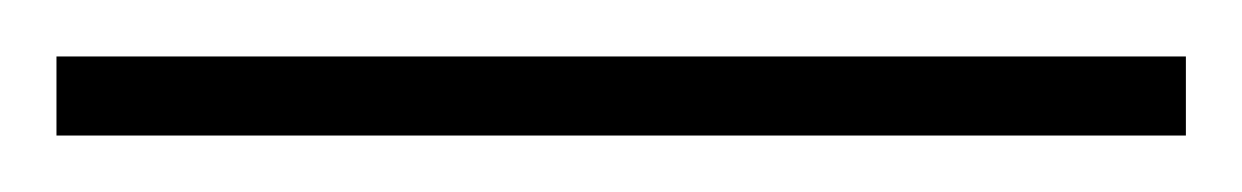

<svg xmlns="http://www.w3.org/2000/svg" viewBox="-30 40 440 68"><path d="M-10 88V60Q33.5 60 74.2 60Q115 60 150 60H230Q265.5 60 306 60Q346.5 60 390 60V88Q346.5 88 306 88Q265.5 88 230 88H150Q115 88 74.2 88Q33.5 88 -10 88Z"/></svg>

Font: Commissioner Thin
Style: Regular
Weight: 100
Designer: Kostas Bartsokas
Foundry: Kostas Bartsokas
Version: Version 1.001;gftools[0.9.23]